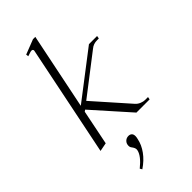

<svg xmlns="http://www.w3.org/2000/svg" viewBox="-297 -782 1101 1101"><g transform="rotate(-45 253.0 -231.5)"><path d="M501 -470 498 -453H484Q454 -453 433 -435L194 -251L380 -41Q391 -29 407 -22.5Q423 -16 436 -16H460L457 0H350L154 -220L144 -213L101 0L49 10L186 -661L187 -666Q187 -677 175 -677Q169 -677 157 -672.5Q145 -668 140 -667L138 -682L228 -717H247L152 -253L435 -470ZM251 92Q251 100 248 112Q240 152 213.5 188.5Q187 225 144 254L136 241Q193 195 201 158Q202 155 202 150Q202 139 192 125Q191 124 187 118Q183 112 183 103Q183 85 194.5 73.5Q206 62 223 62Q235 62 243 69Q251 76 251 92Z"/></g></svg>

Font: Taviraj ExtraLight
Style: Italic
Weight: 275
Italic angle: -12°
Designer: Katatrad Team
Foundry: CadsonDemak
Version: Version 1.001